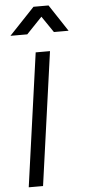

<svg xmlns="http://www.w3.org/2000/svg" viewBox="-65 -1034 477 1069"><g transform="rotate(-5 174.0 -499.5)"><path d="M51 0 155 -745H235L131 0ZM23 -849 165 -999H249L348 -849H266L204 -940L117 -849Z"/></g></svg>

Font: Plus Jakarta Sans
Style: Italic
Weight: 400
Italic angle: -8°
Designer: Gumpita Rahayu
Foundry: Tokotype
Version: Version 2.006